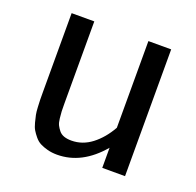

<svg xmlns="http://www.w3.org/2000/svg" viewBox="-101 -636 768 754"><g transform="rotate(20 282.5 -259.0)"><path d="M169.9 -185.1Q169.9 -165 170.4 -153.8Q170.9 -142.6 172.9 -125.2Q174.8 -107.9 179.7 -98.1Q184.6 -88.4 192.6 -78.4Q200.7 -68.4 213.9 -63.7Q227.1 -59.1 245.1 -59.1Q291 -59.1 329.6 -88.6Q368.2 -118.2 396 -167.5V-529.8H491.2V0H396V-84Q314.5 12.2 210.9 12.2Q189 12.2 170.7 7.3Q152.3 2.4 139.2 -4.4Q126 -11.2 115.5 -23.9Q105 -36.6 98.4 -47.6Q91.8 -58.6 87.2 -76.4Q82.5 -94.2 80.1 -106.2Q77.6 -118.2 76.7 -138.2Q75.7 -158.2 75.4 -168.5Q75.2 -178.7 75.2 -198.2Q75.2 -201.7 75.2 -203.1V-529.8H169.9Z"/></g></svg>

Font: Aurulent Sans
Style: Regular
Weight: 400
Version: Version 2007.05.04